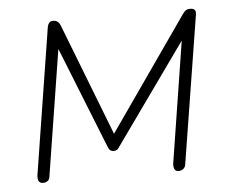

<svg xmlns="http://www.w3.org/2000/svg" viewBox="-42 -538 720 593"><g transform="rotate(-5 318.0 -242.0)"><path d="M69 6Q59 6 55.5 -0.5Q52 -7 53 -18L125 -472Q126 -477 128 -481Q130 -485 133.5 -487.5Q137 -490 143 -490Q149 -490 153 -488Q157 -486 160 -482.5Q163 -479 165 -474L300 -126L545 -477Q548 -481 551 -484Q554 -487 558 -488.5Q562 -490 568 -490Q577 -490 581.5 -485.5Q586 -481 584 -470L511 -14Q510 -4 503.5 1Q497 6 489 6Q480 6 476.5 -0.5Q473 -7 474 -18L540 -436H563L312 -84Q308 -77 303.5 -75Q299 -73 294 -73Q289 -73 284.5 -76Q280 -79 277 -87L138 -436H157L90 -14Q89 -3 83 1.5Q77 6 69 6Z"/></g></svg>

Font: Nunito ExtraLight
Style: Italic
Weight: 200
Italic angle: -9°
Designer: Vernon Adams
Foundry: Vernon Adams
Version: Version 3.602